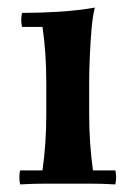

<svg xmlns="http://www.w3.org/2000/svg" viewBox="-20 -484 351 506"><path d="M284 -35Q288 -17 284 2Q250 0 218.5 0Q187 0 159 0Q131 0 99.5 0Q68 0 33 2Q29 -17 33 -35H92Q97 -71 99.5 -107.5Q102 -144 102 -185V-265Q102 -346 92 -413H38Q34 -432 38 -450Q86 -450 134.5 -453Q183 -456 230 -464Q224 -441 221 -404.5Q218 -368 216.5 -330.5Q215 -293 215 -265V-185Q215 -144 217.5 -107.5Q220 -71 225 -35Z"/></svg>

Font: Poltawski Nowy SemiBold
Style: Regular
Weight: 600
Version: Version 1.001;gftools[0.9.25]